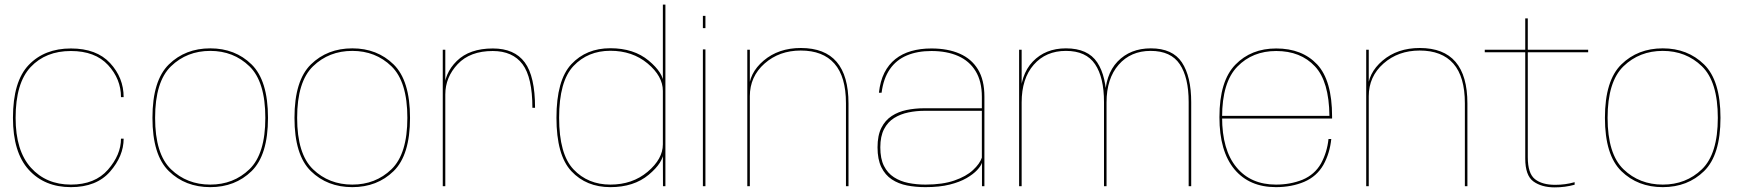

<svg xmlns="http://www.w3.org/2000/svg" viewBox="-20 -805 7528 830"><path d="M286.5 4Q397 4 455.8 -63.2Q514.5 -130.5 514.5 -205.5H503Q503 -136 446.8 -71.5Q390.5 -7 286.5 -7Q179.5 -7 113.5 -80.2Q47.5 -153.5 47.5 -295.5Q47.5 -446 112.5 -515.2Q177.5 -584.5 286.5 -584.5Q391 -584.5 447 -524Q503 -463.5 503 -385H514.5Q514.5 -469 456 -532.2Q397.5 -595.5 286.5 -595.5Q172.5 -595.5 104.2 -524.2Q36 -453 36 -295.5Q36 -146.5 104.2 -71.2Q172.5 4 286.5 4Z M889 4Q996.5 4 1067.5 -65.2Q1138.5 -134.5 1138.5 -295.5Q1138.5 -457 1067.5 -526.5Q996.5 -596 889 -596Q781 -596 710 -526.5Q639 -457 639 -295.5Q639 -134.5 710 -65.2Q781 4 889 4ZM889 -7Q788 -7 719.2 -73.2Q650.5 -139.5 650.5 -295.5Q650.5 -452 719.2 -518.5Q788 -585 889 -585Q989.5 -585 1058.2 -518.5Q1127 -452 1127 -295.5Q1127 -139.5 1058.2 -73.2Q989.5 -7 889 -7Z M1503 4Q1610.5 4 1681.5 -65.2Q1752.5 -134.5 1752.5 -295.5Q1752.5 -457 1681.5 -526.5Q1610.5 -596 1503 -596Q1395 -596 1324 -526.5Q1253 -457 1253 -295.5Q1253 -134.5 1324 -65.2Q1395 4 1503 4ZM1503 -7Q1402 -7 1333.2 -73.2Q1264.5 -139.5 1264.5 -295.5Q1264.5 -452 1333.2 -518.5Q1402 -585 1503 -585Q1603.5 -585 1672.2 -518.5Q1741 -452 1741 -295.5Q1741 -139.5 1672.2 -73.2Q1603.5 -7 1503 -7Z M2281.5 -339H2293Q2293 -475 2248.5 -535.2Q2204 -595.5 2110.5 -595.5Q2010 -595.5 1954.8 -541.5Q1899.5 -487.5 1899.5 -411L1905 -396.5Q1905 -471 1958.5 -527.8Q2012 -584.5 2110 -584.5Q2196 -584.5 2238.8 -527.5Q2281.5 -470.5 2281.5 -339ZM1894 0H1905V-440.5V-590H1894Z M2846 0H2856.5V-785H2845.5V-128ZM2618.5 4Q2720 4 2784.2 -49.5Q2848.5 -103 2848.5 -150.5L2845.5 -181Q2845.5 -118 2779.8 -62.5Q2714 -7 2618.5 -7Q2521.5 -7 2459.2 -72.8Q2397 -138.5 2397 -296Q2397 -454 2459.2 -519.8Q2521.5 -585.5 2618.5 -585.5Q2714 -585.5 2779.8 -530.5Q2845.5 -475.5 2845.5 -412L2848.5 -442Q2848.5 -489.5 2784.2 -543Q2720 -596.5 2618.5 -596.5Q2514.5 -596.5 2450 -527.5Q2385.5 -458.5 2385.5 -296Q2385.5 -134 2450 -65Q2514.5 4 2618.5 4Z M3018.5 0H3029.5V-591.5H3018.5ZM3018.5 -736.5V-683.5H3029.5V-736.5Z M3210.5 0H3221.5V-435.5V-590H3210.5ZM3637 0H3648V-357.5Q3648 -477.5 3596.8 -537.5Q3545.5 -597.5 3442 -597.5Q3345.5 -597.5 3281.2 -543Q3217 -488.5 3217 -413.5L3221.5 -389Q3221.5 -474 3285 -530.2Q3348.5 -586.5 3441.5 -586.5Q3537.5 -586.5 3587.2 -530Q3637 -473.5 3637 -358.5Z M3980.5 4Q4041.5 4 4085.2 -7Q4129 -18 4158.2 -35Q4187.5 -52 4204 -69.8Q4220.5 -87.5 4225 -101.5V0H4235.5V-387.5Q4235.5 -459.5 4207.5 -505.2Q4179.5 -551 4128.2 -573.2Q4077 -595.5 4006.5 -595.5Q3958.5 -595.5 3919.2 -584.2Q3880 -573 3850.8 -549.8Q3821.5 -526.5 3803.2 -490.5Q3785 -454.5 3779.5 -404H3791Q3799 -466 3826.8 -506Q3854.5 -546 3900 -565.2Q3945.5 -584.5 4006.5 -584.5Q4073 -584.5 4121.8 -563Q4170.5 -541.5 4197.5 -497.5Q4224.5 -453.5 4224.5 -386.5V-337H3975Q3935.5 -337 3899.2 -329.5Q3863 -322 3834.8 -303.5Q3806.5 -285 3790 -252.2Q3773.5 -219.5 3773.5 -168Q3773.5 -116 3790 -82.2Q3806.5 -48.5 3835.2 -29.5Q3864 -10.5 3901.2 -3.2Q3938.5 4 3980.5 4ZM3981 -7Q3942.5 -7 3907.2 -14Q3872 -21 3844.5 -38.8Q3817 -56.5 3801.2 -87.8Q3785.5 -119 3785.5 -168Q3785.5 -216 3801.8 -247Q3818 -278 3845.5 -295Q3873 -312 3907 -319Q3941 -326 3976.5 -326H4224.5V-123.5Q4215.5 -97 4186.2 -69.8Q4157 -42.5 4106 -24.8Q4055 -7 3981 -7Z M4385.5 0H4396.5V-462V-590H4385.5ZM4752.5 0H4763.5V-362.5Q4763.5 -474.5 4723.2 -535.2Q4683 -596 4588 -596Q4499.5 -596 4444.8 -539Q4390 -482 4390 -375.5L4396.5 -362Q4396.5 -465.5 4448.8 -525.2Q4501 -585 4588 -585Q4675 -585 4713.8 -527.5Q4752.5 -470 4752.5 -364ZM5118.5 0H5129.5V-362.5Q5129.5 -474.5 5089.2 -535.2Q5049 -596 4955 -596Q4866 -596 4811.2 -539Q4756.5 -482 4756.5 -375.5L4763.5 -362Q4763.5 -465.5 4815.8 -525.2Q4868 -585 4954 -585Q5041.5 -585 5080 -527.5Q5118.5 -470 5118.5 -364Z M5496 4V-7Q5386.5 -7 5325 -82Q5263 -156.5 5263 -298.5Q5263 -449.5 5329 -517Q5394.5 -584.5 5497 -584.5Q5602.5 -584.5 5664.5 -518Q5725.5 -453 5727 -304H5258V-292.5H5738.5Q5738.5 -298 5738.5 -301.5Q5738.5 -457 5674 -526.5Q5609 -595.5 5497 -595.5Q5388.5 -595.5 5320.5 -525.5Q5251.5 -455 5251.5 -298.5Q5251.5 -151 5316.5 -73Q5381 4 5496 4ZM5496 -7V4Q5563.5 4 5618 -19Q5672.5 -42.5 5701 -92.5Q5728.5 -142 5735 -204H5723Q5717 -146.5 5690.5 -98Q5663 -50 5610.5 -28Q5558 -7 5496 -7Z M5886 0H5897V-435.5V-590H5886ZM6312.5 0H6323.5V-357.5Q6323.5 -477.5 6272.2 -537.5Q6221 -597.5 6117.5 -597.5Q6021 -597.5 5956.8 -543Q5892.5 -488.5 5892.5 -413.5L5897 -389Q5897 -474 5960.5 -530.2Q6024 -586.5 6117 -586.5Q6213 -586.5 6262.8 -530Q6312.5 -473.5 6312.5 -358.5Z M6701 5Q6746 5 6787 -6.5V-17.5Q6747 -6 6703 -6Q6646.5 -6 6615.5 -30.5Q6584.5 -55 6584.5 -125.5V-579H6845.5V-590H6584.5V-725.5H6573.5V-590H6398.5V-579H6573.5V-120Q6573.5 -46 6609 -20.5Q6644.5 5 6701 5Z M7168 4Q7275.5 4 7346.5 -65.2Q7417.5 -134.5 7417.5 -295.5Q7417.5 -457 7346.5 -526.5Q7275.5 -596 7168 -596Q7060 -596 6989 -526.5Q6918 -457 6918 -295.5Q6918 -134.5 6989 -65.2Q7060 4 7168 4ZM7168 -7Q7067 -7 6998.2 -73.2Q6929.5 -139.5 6929.5 -295.5Q6929.5 -452 6998.2 -518.5Q7067 -585 7168 -585Q7268.5 -585 7337.2 -518.5Q7406 -452 7406 -295.5Q7406 -139.5 7337.2 -73.2Q7268.5 -7 7168 -7Z"/></svg>

Font: Anybody SemiExpanded Thin
Style: Regular
Weight: 250
Width: 6
Version: Version 1.113;gftools[0.9.25]